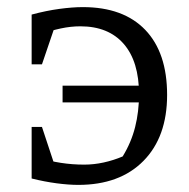

<svg xmlns="http://www.w3.org/2000/svg" viewBox="-20 -513 532 540"><path d="M200 7Q173 7 139 2.5Q105 -2 69 -11L86 -70Q119 -60 151 -55Q183 -50 217 -50Q244 -50 271.5 -56Q299 -62 325 -73Q349 -112 360 -155.5Q371 -199 371 -248Q371 -340 328 -389.5Q285 -439 206 -439Q179 -439 151 -433Q123 -427 90 -416L69 -472Q110 -483 147 -488Q184 -493 213 -493Q327 -493 388.5 -429Q450 -365 450 -246Q450 -128 383.5 -60.5Q317 7 200 7ZM146 -11H69V-156H98ZM69 -332V-472L146 -473L98 -332ZM156 -225V-272H414V-225Z"/></svg>

Font: Piazzolla 24pt
Style: Regular
Weight: 400
Designer: Juan Pablo del Peral
Foundry: Huerta Tipografica
Version: Version 2.005